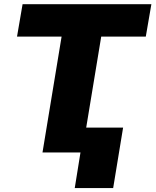

<svg xmlns="http://www.w3.org/2000/svg" viewBox="-20 -748 763 942"><path d="M63.5 -568.4 90.8 -727.5H722.7L695.3 -568.4H476.6L382.8 0H188.5L282.2 -568.4ZM584 -122.1 535.2 174.8H346.7L394.5 -122.1Z"/></svg>

Font: Inter Tight Black
Style: Italic
Weight: 900
Italic angle: -9.39999°
Designer: Rasmus Andersson
Foundry: rsms
Version: Version 3.004; ttfautohint (v1.8.4.7-5d5b)